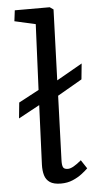

<svg xmlns="http://www.w3.org/2000/svg" viewBox="-55 -801 429 849"><g transform="rotate(-5 159.5 -376.5)"><path d="M181 14Q149 14 132 2.5Q115 -9 109 -29.5Q103 -50 104 -77L115 -340L21 -289L28 -359L118 -407L131 -698L38 -719L44 -767H199L215 -756L204 -442L318 -507L311 -437L202 -374L192 -90Q191 -68 195.5 -58Q200 -48 217 -48Q228 -48 243 -56.5Q258 -65 277 -81L302 -43Q292 -33 274.5 -19.5Q257 -6 233.5 4Q210 14 181 14Z"/></g></svg>

Font: Literata
Style: Italic
Weight: 400
Italic angle: -2°
Designer: Latin by Veronika Burian and Jose Scaglione. Greek by Irene Vlachou. Cyrillic by Vera Evstafieva
Foundry: TypeTogether
Version: Version 3.103;gftools[0.9.29]